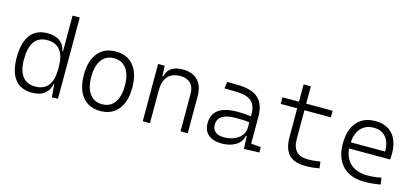

<svg xmlns="http://www.w3.org/2000/svg" viewBox="-61 -1199 3637 1676"><g transform="rotate(15 1758.0 -361.0)"><path d="M261.2 9.8Q159.7 9.8 107.2 -57.1Q54.7 -124 54.7 -253.9Q54.7 -388.7 107.4 -458Q160.2 -527.3 263.2 -527.3Q331.5 -527.3 373.3 -497.1Q415 -466.8 425.3 -408.7H431.2V-732.4H496.1V1.5L441.4 4.9L431.6 -112.8H426.3Q416.5 -55.7 375.5 -22.9Q334.5 9.8 261.2 9.8ZM431.2 -251V-266.1Q431.2 -468.3 274.9 -468.3Q120.1 -468.3 120.1 -253.9Q120.1 -153.3 159.4 -101.3Q198.7 -49.3 275.4 -49.3Q431.2 -49.3 431.2 -251Z M878.9 9.8Q775.4 9.8 717.8 -60.5Q660.2 -130.9 660.2 -258.8Q660.2 -387.2 717.8 -457.3Q775.4 -527.3 878.9 -527.3Q982.4 -527.3 1040 -457.3Q1097.7 -387.2 1097.7 -258.8Q1097.7 -130.9 1040 -60.5Q982.4 9.8 878.9 9.8ZM878.9 -51.3Q951.7 -51.3 991.2 -105.5Q1030.8 -159.7 1030.8 -258.8Q1030.8 -357.9 991.2 -412.1Q951.7 -466.3 878.9 -466.3Q806.6 -466.3 766.8 -412.1Q727.1 -357.9 727.1 -258.8Q727.1 -159.7 766.8 -105.5Q806.6 -51.3 878.9 -51.3Z M1603 0V-338.4Q1603 -399.9 1570.3 -433.1Q1537.6 -466.3 1479.5 -466.3Q1326.7 -466.3 1326.7 -292.5V0H1261.7V-517.6H1320.8L1325.7 -423.8H1332.5Q1354.5 -527.3 1484.9 -527.3Q1572.3 -527.3 1620.1 -477.5Q1668 -427.7 1668 -336.9V0Z M2176.8 4.9 2171.9 -109.4H2164.1Q2155.3 -55.2 2103.5 -22.7Q2051.8 9.8 1976.1 9.8Q1897.9 9.8 1855.2 -26.6Q1812.5 -63 1812.5 -129.4Q1812.5 -293.9 2039.6 -293.9Q2074.2 -293.9 2105.7 -291.7Q2137.2 -289.6 2162.6 -285.2V-307.1Q2162.6 -386.2 2120.1 -422.1Q2077.6 -458 1985.8 -460L1876 -461.9L1885.7 -522.5L1982.4 -521Q2109.4 -519 2168 -465.1Q2226.6 -411.1 2226.6 -297.4V-56.2L2315.4 -48.3V0ZM2162.6 -231.4Q2133.8 -236.3 2100.8 -237.1Q2067.9 -237.8 2037.6 -237.8Q1876.5 -237.8 1876.5 -133.3Q1876.5 -92.3 1903.8 -70.1Q1931.2 -47.9 1981.4 -47.9Q2035.6 -47.9 2076.4 -66.2Q2117.2 -84.5 2139.9 -115.2Q2162.6 -146 2162.6 -182.6Z M2730.5 9.8Q2630.4 9.8 2582.5 -41.5Q2534.7 -92.8 2534.7 -198.7V-458H2385.7V-517.6H2534.7V-673.8H2600.1V-517.6H2838.9V-458H2600.1V-200.2Q2600.1 -124.5 2634.3 -87.9Q2668.5 -51.3 2740.2 -51.3Q2768.6 -51.3 2795.2 -54Q2821.8 -56.6 2851.1 -61L2858.4 -2Q2825.7 3.9 2795.4 6.8Q2765.1 9.8 2730.5 9.8Z M3268.1 9.8Q3139.6 9.8 3069.3 -61.5Q2999 -132.8 2999 -263.7Q2999 -389.2 3058.3 -458.3Q3117.7 -527.3 3225.1 -527.3Q3325.7 -527.3 3381.1 -464.8Q3436.5 -402.3 3436.5 -287.1Q3436.5 -256.8 3433.6 -236.3H3063Q3070.8 -147 3127 -98.6Q3183.1 -50.3 3279.8 -50.3Q3340.3 -50.3 3401.9 -64L3411.1 -3.9Q3377 2.9 3339.8 6.3Q3302.7 9.8 3268.1 9.8ZM3063 -292H3374Q3374 -376 3335.2 -421.6Q3296.4 -467.3 3226.1 -467.3Q3153.8 -467.3 3111.3 -421.4Q3068.8 -375.5 3063 -292Z"/></g></svg>

Font: CaskaydiaCove NFP Light
Style: Regular
Weight: 300
Designer: Aaron Bell
Foundry: Saja Typeworks
Version: Version 2111.001; VTT 6.35;Nerd Fonts 3.1.1